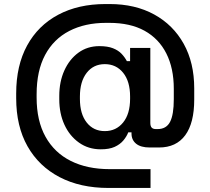

<svg xmlns="http://www.w3.org/2000/svg" viewBox="-20 -729 1036 949"><path d="M516 200Q377 200 274.5 146.5Q172 93 116 -6Q60 -105 60 -244V-267Q60 -405 114 -504Q168 -603 267.5 -656Q367 -709 501 -709H522Q648 -709 742 -657.5Q836 -606 888 -512.5Q940 -419 940 -292V-237Q940 -121 895.5 -60.5Q851 0 766 0H720Q676 0 653 -18.5Q630 -37 630 -69V-75H614Q606 -54 589.5 -34.5Q573 -15 546.5 -3Q520 9 478 9Q417 9 370.5 -24Q324 -57 298.5 -112.5Q273 -168 273 -238V-255Q273 -325 298 -380.5Q323 -436 367.5 -468.5Q412 -501 471 -501Q512 -501 538.5 -490.5Q565 -480 581 -463Q597 -446 607 -427H623V-492H723V-121Q723 -106 729.5 -98.5Q736 -91 751 -91H759Q802 -91 820.5 -126.5Q839 -162 839 -239V-290Q839 -392 802 -465Q765 -538 694.5 -577Q624 -616 520 -616H504Q400 -616 322.5 -576Q245 -536 203 -457.5Q161 -379 161 -263V-247Q161 -132 205 -53Q249 26 330 66.5Q411 107 522 107H724V200ZM623 -241V-252Q623 -327 588.5 -369.5Q554 -412 498 -412Q442 -412 408.5 -369Q375 -326 375 -252V-240Q375 -166 408.5 -123.5Q442 -81 498 -81Q554 -81 588.5 -123.5Q623 -166 623 -241Z"/></svg>

Font: Space Grotesk Frontify Medium
Style: Regular
Weight: 500
Designer: Florian Karsten
Version: Version 2.000